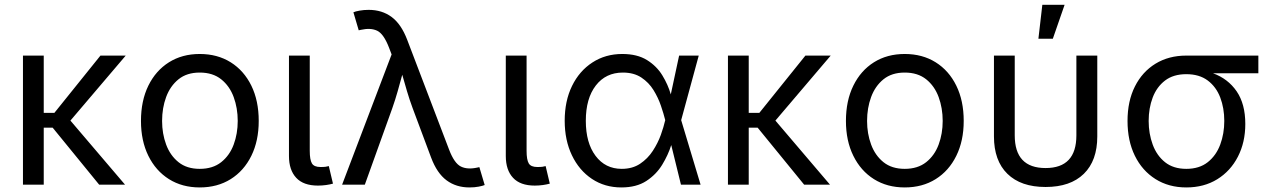

<svg xmlns="http://www.w3.org/2000/svg" viewBox="-20 -781 5362 812"><path d="M165 -545.9V-303.7H210L404.8 -545.9H511.7L277.8 -271L508.8 0H399.4L202.6 -241.2H165V0H77.1V-545.9Z M824.7 11.7Q750.5 11.7 694.6 -23.4Q638.7 -58.6 607.4 -122.1Q576.2 -185.5 576.2 -269.5Q576.2 -355 607.4 -418.7Q638.7 -482.4 694.6 -517.6Q750.5 -552.7 824.7 -552.7Q899.4 -552.7 955.6 -517.6Q1011.7 -482.4 1043 -418.7Q1074.2 -355 1074.2 -269.5Q1074.2 -185.5 1043 -122.1Q1011.7 -58.6 955.6 -23.4Q899.4 11.7 824.7 11.7ZM824.7 -66.9Q879.9 -66.9 915.5 -95.2Q951.2 -123.5 968.3 -169.7Q985.4 -215.8 985.4 -269.5Q985.4 -323.7 968.3 -370.4Q951.2 -417 915.5 -445.6Q879.9 -474.1 824.7 -474.1Q770 -474.1 734.9 -445.6Q699.7 -417 682.6 -370.6Q665.5 -324.2 665.5 -269.5Q665.5 -215.8 682.6 -169.7Q699.7 -123.5 734.9 -95.2Q770 -66.9 824.7 -66.9Z M1324.7 3.9Q1263.2 3.9 1232.7 -29.1Q1202.1 -62 1202.1 -121.1V-545.9H1290V-143.1Q1290 -105.5 1299.1 -90.1Q1308.1 -74.7 1335.4 -74.7Q1349.6 -74.7 1356.9 -75.7Q1364.3 -76.7 1370.6 -78.6L1388.2 -4.4Q1376.5 -1 1359.4 1.5Q1342.3 3.9 1324.7 3.9Z M1426.8 0 1636.2 -550.8 1625 -580.1Q1602.5 -638.2 1575 -651.1Q1547.4 -664.1 1505.9 -654.8L1497.1 -652.8L1474.6 -729Q1482.9 -732.9 1501 -736.1Q1519 -739.3 1539.1 -739.3Q1595.7 -739.3 1636.2 -709.2Q1676.8 -679.2 1702.1 -612.8L1879.4 -147.9Q1901.4 -90.3 1929.2 -76.7Q1957 -63 1998.5 -72.3L2007.3 -74.2L2029.8 1.5Q2022 4.9 2004.6 8.3Q1987.3 11.7 1965.3 11.7Q1909.2 11.7 1868.7 -18.3Q1828.1 -48.3 1803.2 -114.7L1725.1 -323.7Q1711.4 -360.8 1701.2 -395.5Q1690.9 -430.2 1681.2 -464.8Q1671.9 -430.7 1661.9 -395.3Q1651.9 -359.9 1639.2 -323.7L1522.9 0Z M2241.7 3.9Q2180.2 3.9 2149.7 -29.1Q2119.1 -62 2119.1 -121.1V-545.9H2207V-143.1Q2207 -105.5 2216.1 -90.1Q2225.1 -74.7 2252.4 -74.7Q2266.6 -74.7 2273.9 -75.7Q2281.2 -76.7 2287.6 -78.6L2305.2 -4.4Q2293.5 -1 2276.4 1.5Q2259.3 3.9 2241.7 3.9Z M2607.9 11.7Q2537.6 11.7 2483.4 -24.4Q2429.2 -60.5 2398.7 -124.3Q2368.2 -188 2368.2 -270.5Q2368.2 -354 2399.2 -417.5Q2430.2 -481 2485.4 -516.8Q2540.5 -552.7 2611.8 -552.7Q2674.8 -552.7 2716.1 -527.1Q2757.3 -501.5 2781.2 -462.2Q2805.2 -422.9 2816.9 -381.8L2852.1 -545.9H2935.1L2860.8 -272.9L2942.9 0H2859.9L2818.8 -167.5Q2805.7 -125.5 2780.5 -84.2Q2755.4 -43 2713.4 -15.6Q2671.4 11.7 2607.9 11.7ZM2793.5 -272.9 2793 -274.4Q2786.6 -300.3 2775.1 -334Q2763.7 -367.7 2743.9 -399.9Q2724.1 -432.1 2692.4 -453.1Q2660.6 -474.1 2614.3 -474.1Q2542 -474.1 2499.8 -419.4Q2457.5 -364.7 2457.5 -270Q2457.5 -176.8 2498.8 -121.8Q2540 -66.9 2609.4 -66.9Q2654.8 -66.9 2687 -88.4Q2719.2 -109.9 2740.7 -142.8Q2762.2 -175.8 2774.7 -210.4Q2787.1 -245.1 2793 -271.5Z M3146.5 -545.9V-303.7H3191.4L3386.2 -545.9H3493.2L3259.3 -271L3490.2 0H3380.9L3184.1 -241.2H3146.5V0H3058.6V-545.9Z M3806.2 11.7Q3731.9 11.7 3676 -23.4Q3620.1 -58.6 3588.9 -122.1Q3557.6 -185.5 3557.6 -269.5Q3557.6 -355 3588.9 -418.7Q3620.1 -482.4 3676 -517.6Q3731.9 -552.7 3806.2 -552.7Q3880.9 -552.7 3937 -517.6Q3993.2 -482.4 4024.4 -418.7Q4055.7 -355 4055.7 -269.5Q4055.7 -185.5 4024.4 -122.1Q3993.2 -58.6 3937 -23.4Q3880.9 11.7 3806.2 11.7ZM3806.2 -66.9Q3861.3 -66.9 3897 -95.2Q3932.6 -123.5 3949.7 -169.7Q3966.8 -215.8 3966.8 -269.5Q3966.8 -323.7 3949.7 -370.4Q3932.6 -417 3897 -445.6Q3861.3 -474.1 3806.2 -474.1Q3751.5 -474.1 3716.3 -445.6Q3681.2 -417 3664.1 -370.6Q3647 -324.2 3647 -269.5Q3647 -215.8 3664.1 -169.7Q3681.2 -123.5 3716.3 -95.2Q3751.5 -66.9 3806.2 -66.9Z M4401.9 9.8Q4297.4 9.8 4240.5 -45.9Q4183.6 -101.6 4183.6 -204.1V-545.9H4271.5V-208.5Q4271.5 -70.3 4401.9 -70.3Q4532.2 -70.3 4532.2 -208.5V-545.9H4620.6V-204.1Q4620.6 -101.6 4563.7 -45.9Q4506.8 9.8 4401.9 9.8ZM4371.6 -617.2 4388.2 -760.7H4482.4L4432.6 -617.2Z M4997.1 11.7Q4922.9 11.7 4866.7 -23.7Q4810.5 -59.1 4779.5 -122.3Q4748.5 -185.5 4748.5 -269.5Q4748.5 -353.5 4779.8 -415.5Q4811 -477.5 4866.9 -511.7Q4922.9 -545.9 4997.1 -545.9H5301.8V-471.2H5109.9Q5173.3 -448.2 5210 -394.8Q5246.6 -341.3 5246.6 -256.8Q5246.6 -179.2 5215.3 -118.4Q5184.1 -57.6 5127.9 -22.9Q5071.8 11.7 4997.1 11.7ZM4997.1 -467.3Q4942.4 -467.3 4907.2 -440.4Q4872.1 -413.6 4855 -368.7Q4837.9 -323.7 4837.9 -269.5Q4837.9 -215.8 4855 -169.4Q4872.1 -123 4907.2 -95Q4942.4 -66.9 4997.1 -66.9Q5052.2 -66.9 5087.9 -95.2Q5123.5 -123.5 5140.6 -169.7Q5157.7 -215.8 5157.7 -269.5Q5157.7 -323.7 5140.6 -368.7Q5123.5 -413.6 5087.9 -440.4Q5052.2 -467.3 4997.1 -467.3Z"/></svg>

Font: Inter-Regular
Style: Regular
Weight: 400
Designer: Rasmus Andersson
Foundry: rsms
Version: Version 4.000;git-a52131595